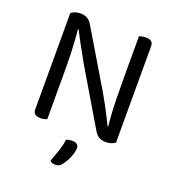

<svg xmlns="http://www.w3.org/2000/svg" viewBox="-148 -727 956 1060"><g transform="rotate(20 330.0 -197.5)"><path d="M89 -539 157 -545Q161 -514 164 -472Q167 -430 168.5 -385.5Q170 -341 170 -301V-2Q165 0 154.5 2.5Q144 5 133 5Q111 5 100 -3.5Q89 -12 89 -31ZM571 -69 502 -63Q492 -147 490.5 -234.5Q489 -322 489 -404V-606Q495 -608 505 -610.5Q515 -613 527 -613Q549 -613 560 -604.5Q571 -596 571 -577ZM571 -99V-103V-11Q562 -4 548 1Q534 6 517 6Q493 6 476 -3.5Q459 -13 445 -38L255 -358Q240 -385 222 -417.5Q204 -450 188 -479.5Q172 -509 163 -528L89 -509V-596Q97 -604 111.5 -609Q126 -614 143 -614Q167 -614 184 -604.5Q201 -595 215 -570L406 -250Q422 -223 439.5 -190.5Q457 -158 472 -128.5Q487 -99 496 -80ZM334 201Q326 211 316.5 215Q307 219 296 219Q275 219 265 206Q279 171 291 134Q303 97 306 69Q315 65 323.5 63.5Q332 62 342 62Q358 62 368.5 69.5Q379 77 379 92Q379 108 372 129.5Q365 151 354.5 170Q344 189 334 201Z"/></g></svg>

Font: Baloo Bhaijaan 2
Style: Regular
Weight: 400
Designer: Sanskriti Dholi, Noopur Datye and Ek Type
Foundry: Ek Type
Version: Version 1.701